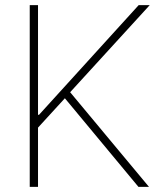

<svg xmlns="http://www.w3.org/2000/svg" viewBox="-20 -727 624 747"><path d="M95.7 -707H127.9V-280.3H131.8L519.5 -707H562.5L252.9 -368.2L559.6 0H518.6L232.4 -344.7L127.9 -230.5V0H95.7Z"/></svg>

Font: Pretendard JP Thin
Style: Regular
Weight: 100
Designer: Base glyphs from Inter by Rasmus Andersson; Hangeul glyphs from Noto Sans CJK(Source Han Sans) by Jang Soo-young and Kan
Foundry: Kil Hyung-jin
Version: Version 1.309